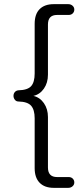

<svg xmlns="http://www.w3.org/2000/svg" viewBox="-20 -725 378 925"><path d="M239 180Q195 180 171 155.5Q147 131 147 85V-155Q147 -196 130 -215.5Q113 -235 69 -236Q58 -236 51.5 -244.5Q45 -253 45 -263Q45 -274 51.5 -281.5Q58 -289 69 -290Q113 -291 130 -310Q147 -329 147 -371V-610Q147 -657 171 -681Q195 -705 239 -705H309Q321 -705 329.5 -697.5Q338 -690 338 -679Q338 -668 330.5 -660.5Q323 -653 311 -653H255Q211 -653 211 -607V-365Q211 -326 191.5 -298Q172 -270 141 -263Q172 -256 191.5 -228Q211 -200 211 -161V82Q211 128 255 128H311Q323 128 330.5 135.5Q338 143 338 154Q338 165 329.5 172.5Q321 180 309 180Z"/></svg>

Font: Chiron GoRound TC L
Style: Regular
Weight: 300
Designer: Ryoko NISHIZUKA 西塚涼子 (kana, bopomofo & ideographs); Paul D. Hunt (Latin, Greek & Cyrillic); Sandoll Communications 산돌커뮤니
Foundry: Adobe
Version: Version 1.000;hotconv 1.1.1;makeotfexe 2.6.0